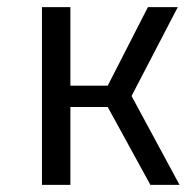

<svg xmlns="http://www.w3.org/2000/svg" viewBox="-20 -520 536 540"><path d="M283 -219H178V0H98V-500H178V-279H283L396 -500H480L350 -250L485 0H403Z"/></svg>

Font: Changa Light
Style: Regular
Weight: 300
Designer: Eduardo Rodriguez Tunni
Foundry: Eduardo Rodriguez Tunni
Version: Version 3.002; ttfautohint (v1.8.2)